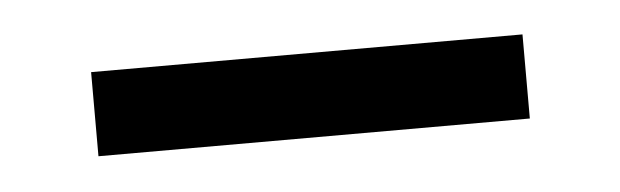

<svg xmlns="http://www.w3.org/2000/svg" viewBox="-24 -349 455 141"><g transform="rotate(-5 204.0 -279.0)"><path d="M45 -310H363V-248H45Z"/></g></svg>

Font: Trirong Medium
Style: Regular
Weight: 500
Designer: Katatrad Team
Foundry: CadsonDemak
Version: Version 1.001